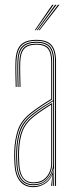

<svg xmlns="http://www.w3.org/2000/svg" viewBox="-20 -770 310 795"><path d="M208 0V-514Q208 -560.8 190.1 -580.9Q172.2 -601 131 -601Q87 -601 68.2 -580.2Q49.5 -559.5 48 -514Q47.2 -490.8 47.8 -463.8Q48.2 -436.8 49 -410H45Q44.2 -436.8 43.8 -464.5Q43.2 -492.2 44 -514Q45.5 -562.8 65.6 -583.9Q85.8 -605 131 -605Q174.2 -605 193.1 -583.9Q212 -562.8 212 -514V0ZM200.2 0V-10L201.8 -72.2H200.8Q196.2 -45.8 173.9 -24.4Q151.5 -3 118 -3Q52.8 -3 48 -90.5Q47 -109 46.8 -120Q46.5 -131 47 -144.8Q48.8 -191.8 61.4 -229.2Q74 -266.8 115 -298.5Q135 -314 158.4 -329.1Q181.8 -344.2 200 -355V-514Q200 -556.5 184 -574.8Q168 -593 131 -593Q92.2 -593 74.8 -574.6Q57.2 -556.2 56 -513.8Q55.2 -490.5 55.8 -463.8Q56.2 -437 57 -410H53Q52.2 -437.5 51.8 -464.9Q51.2 -492.2 52 -513.8Q53.2 -557.8 71.4 -577.4Q89.5 -597 131 -597Q170 -597 187 -577.8Q204 -558.5 204 -514V0ZM118 5Q81.8 5 62 -20.2Q42.2 -45.5 40 -90Q38 -122.2 39 -145Q40.8 -192 53.9 -231.8Q67 -271.5 110 -304.8Q127 -318 148.6 -332.6Q170.2 -347.2 192 -360V-514Q192 -552 177.9 -568.5Q163.8 -585 131 -585Q96 -585 80.6 -568.2Q65.2 -551.5 64 -513.5Q63.2 -490.8 63.8 -465.6Q64.2 -440.5 65 -410H61Q60.2 -438 59.8 -465.1Q59.2 -492.2 60 -513.5Q61.2 -552.2 76.9 -570.6Q92.5 -589 131 -589Q166 -589 181 -571.6Q196 -554.2 196 -514V-357.8Q149.8 -330.2 112 -301.2Q71.2 -269.5 58 -231.1Q44.8 -192.8 43 -145Q42.5 -129.8 42.8 -121.5Q43 -113.2 44 -90.2Q46.2 -46.2 65.5 -22.6Q84.8 1 118 1Q146.2 1 168 -14.6Q189.8 -30.2 198.8 -57.5H199.8L196.5 -6V0H192.2V-4.8L196.8 -44.5H195.8Q186.2 -21.8 164.4 -8.4Q142.5 5 118 5ZM118 -7Q147.5 -7 165.5 -21Q183.5 -35 191.8 -54.8Q200 -74.5 200 -91.2V-350.8Q182.8 -340.8 159.2 -325.2Q135.8 -309.8 117.2 -295.2Q79.8 -266.2 66.4 -230.5Q53 -194.8 51 -144.8Q50.5 -129.5 50.8 -121.5Q51 -113.5 52 -90.5Q56.2 -7 118 -7ZM118 -11Q90.8 -11 74.4 -31.1Q58 -51.2 56 -90.8Q55 -109.5 54.8 -120Q54.5 -130.5 55 -144.8Q57 -198.2 71.4 -232.1Q85.8 -266 120.2 -292.5Q136.2 -305 157 -319Q177.8 -333 196 -343.8V-91.2Q196 -74.5 188.5 -55.8Q181 -37 163.9 -24Q146.8 -11 118 -11ZM118 -15Q144.8 -15 161 -27.1Q177.2 -39.2 184.6 -57Q192 -74.8 192 -91.2V-336.8Q177.5 -327.8 158.6 -315.1Q139.8 -302.5 122.2 -289Q87.5 -262 74.2 -228.6Q61 -195.2 59 -144.5Q58.5 -129.8 58.8 -122Q59 -114.2 60 -90.8Q64 -15 118 -15ZM124 -645 196 -750H202L128 -645ZM140 -645 220 -750H226L144 -645ZM132 -645 208 -750H214L136 -645Z"/></svg>

Font: Big Shoulders Inline Display Thin
Style: Regular
Weight: 100
Designer: Patric King
Foundry: XO Type Co
Version: Version 1.000